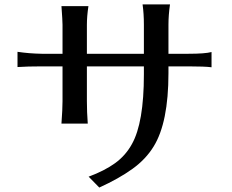

<svg xmlns="http://www.w3.org/2000/svg" viewBox="-20 -800 1040 862"><path d="M58.6 -499V-567.4Q110.4 -559.6 167 -558.6H260.7V-688.5Q260.7 -707 255.9 -772.5H377Q370.1 -726.6 370.1 -688.5V-558.6H626V-689.5Q626 -738.3 620.1 -780.3H743.2Q736.3 -731.4 736.3 -689.5V-558.6H826.2Q900.4 -558.6 929.7 -566.4V-498Q899.4 -502 827.1 -502H736.3V-471.7Q736.3 -250 669.9 -142.6Q634.8 -85 574.2 -41.5Q513.7 2 425.8 42L377.9 -6.8Q449.2 -33.2 496.6 -67.4Q543.9 -101.6 572.3 -153.3Q626 -249 626 -465.8V-502H370.1V-345.7Q370.1 -296.9 374 -245.1H255.9Q260.7 -310.5 260.7 -345.7V-502H167Q103.5 -502 58.6 -499Z"/></svg>

Font: GenEi LateGo v2
Style: Medium
Weight: 500
Designer: o_tamon (Modified)
Foundry: o_tamon / Adobe Systems Incorporated / FONT 910 / Philipp H. Poll
Version: Version 2.1;Original Version 1.004